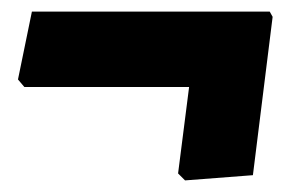

<svg xmlns="http://www.w3.org/2000/svg" viewBox="-20 -340 521 331"><path d="M445 -320 450 -311 416 -38 299 -29 287 -41 306 -190H22L11 -203L35 -320Z"/></svg>

Font: Alegreya Sans Black
Style: Italic
Weight: 900
Italic angle: -7°
Designer: Juan Pablo del Peral
Foundry: Huerta Tipografica
Version: Version 2.007